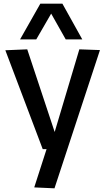

<svg xmlns="http://www.w3.org/2000/svg" viewBox="-20 -810 563 1043"><path d="M166 208 233 0H212L9 -537L128 -542L277 -93L411 -542L523 -538L276 213ZM89 -596 199 -790H319L427 -596H337L258 -736L177 -596Z"/></svg>

Font: Georama Medium
Style: Regular
Weight: 500
Designer: Jean-Baptiste Levee
Foundry: Production Type
Version: Version 1.000